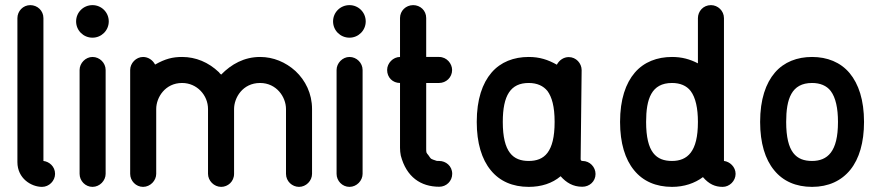

<svg xmlns="http://www.w3.org/2000/svg" viewBox="-20 -729 3438 749"><path d="M47.9 -96.7C47.9 -32.7 102.1 0 144 0C171.4 0 194.8 -23.4 194.8 -50.8C194.8 -79.6 171.9 -98.6 149.4 -101.1V-658.2C149.4 -687.5 126 -709 98.1 -709C69.8 -709 47.9 -685.5 47.9 -658.2Z M290.5 -50.8C290.5 -23.4 313 0 340.8 0C369.1 0 392.1 -24.4 392.1 -50.8V-456.1C392.1 -483.4 369.1 -506.8 340.8 -506.8C313.5 -506.8 290.5 -482.4 290.5 -456.1ZM340.8 -582C376 -582 404.3 -610.4 404.3 -645.5C404.3 -680.7 376 -709 340.8 -709C305.2 -709 276.9 -680.7 276.9 -645.5C276.9 -610.4 305.2 -582 340.8 -582Z M585 -477.1C575.7 -495.1 557.6 -506.8 538.1 -506.8C510.7 -506.8 487.8 -482.4 487.8 -456.1V-303.7V-50.8C487.8 -23.4 510.3 0 538.1 0C566.4 0 589.4 -24.4 589.4 -50.8V-303.7C589.4 -349.1 624.5 -405.3 690.4 -405.3C748.5 -405.3 791.5 -357.4 791.5 -303.7V-50.8C791.5 -24.4 814.5 0 842.8 0C868.7 0 893.1 -20.5 893.1 -50.8V-303.7C893.1 -347.2 926.3 -405.3 994.6 -405.3C1058.6 -405.3 1095.7 -350.6 1095.7 -303.7V-50.8C1095.7 -21.5 1120.1 0 1146.5 0C1173.8 0 1197.3 -23.4 1197.3 -50.8V-303.7C1197.3 -364.3 1171.4 -415.5 1132.8 -451.7C1094.2 -486.8 1045.9 -506.8 994.6 -506.8C932.6 -506.8 882.3 -478.5 842.8 -438C839.4 -440.4 836.4 -443.8 834 -447.3C793 -486.3 743.7 -506.8 690.4 -506.8C653.3 -506.8 624.5 -499.5 585 -477.1Z M1293 -50.8C1293 -23.4 1315.4 0 1343.3 0C1371.6 0 1394.5 -24.4 1394.5 -50.8V-456.1C1394.5 -483.4 1371.6 -506.8 1343.3 -506.8C1315.9 -506.8 1293 -482.4 1293 -456.1ZM1343.3 -582C1378.4 -582 1406.7 -610.4 1406.7 -645.5C1406.7 -680.7 1378.4 -709 1343.3 -709C1307.6 -709 1279.3 -680.7 1279.3 -645.5C1279.3 -610.4 1307.6 -582 1343.3 -582Z M1540.5 -506.8C1513.2 -506.8 1490.2 -482.4 1490.2 -456.1C1490.2 -426.8 1511.7 -405.3 1540.5 -405.3V-152.3C1540.5 -142.1 1541.5 -131.8 1543.5 -122.1C1565.4 -38.6 1621.1 -0.5 1693.8 -0.5C1721.2 -0.5 1744.1 -22.5 1744.1 -50.8C1744.1 -82 1718.8 -101.1 1693.4 -101.1C1688 -101.1 1684.6 -101.1 1683.1 -101.6C1659.2 -109.9 1663.1 -106.4 1650.9 -124C1642.6 -134.3 1642.6 -131.8 1642.6 -152.3V-405.3H1692.9C1720.2 -405.3 1743.7 -426.8 1743.7 -456.1C1743.7 -480 1723.6 -506.8 1692.9 -506.8H1642.6V-658.7C1642.6 -688 1619.6 -709 1591.8 -709C1563.5 -709 1540.5 -687 1540.5 -658.7Z M2042.5 -506.8C1984.4 -506.8 1933.1 -487.3 1897.5 -445.8C1861.8 -404.3 1839.8 -341.3 1839.8 -253.4C1839.8 -170.9 1859.4 -107.4 1894.5 -64.9C1929.2 -22 1980 0 2042.5 0C2091.3 0 2134.3 -13.7 2167 -41.5C2189 -16.6 2215.3 -0.5 2251 -0.5H2252C2279.3 -0.5 2303.2 -21 2303.2 -50.3C2303.2 -77.1 2281.2 -101.1 2252.4 -101.1H2252C2250.5 -101.1 2245.1 -101.6 2245.1 -107.9L2249 -455.6C2249 -481.9 2227.5 -506.3 2198.7 -506.3C2179.2 -506.3 2161.6 -494.6 2152.3 -476.6C2117.7 -496.1 2085 -506.8 2042.5 -506.8ZM2115.7 -374C2132.8 -350.6 2143.6 -314 2143.6 -253.4C2143.6 -193.4 2133.3 -156.2 2115.7 -132.8C2098.1 -109.4 2072.3 -101.1 2042.5 -101.1C2012.7 -101.1 1986.8 -109.4 1969.2 -132.8C1951.7 -155.8 1941.4 -193.4 1941.4 -253.4C1941.4 -357.4 1972.2 -405.3 2042.5 -405.3C2075.2 -405.3 2099.6 -394 2115.7 -374Z M2702.6 -481.9C2671.4 -498 2640.1 -506.8 2601.6 -506.8C2543.5 -506.8 2492.2 -487.3 2456.5 -445.8C2420.9 -404.3 2398.9 -341.3 2398.9 -253.4C2398.9 -170.9 2418.5 -107.4 2453.6 -64.9C2488.3 -22 2539.1 0 2601.6 0C2648.9 0 2690.4 -14.2 2722.2 -38.1C2745.6 -10.7 2769.5 0 2799.3 0C2825.7 0 2849.6 -22.9 2849.6 -50.8C2849.6 -78.1 2826.7 -98.6 2804.2 -101.1V-658.2C2804.2 -687 2780.3 -709 2753.4 -709C2723.1 -709 2702.6 -684.6 2702.6 -658.2ZM2674.3 -374C2693.8 -348.1 2702.6 -306.2 2702.6 -253.4C2702.6 -194.3 2692.4 -157.2 2674.8 -133.8C2656.7 -109.9 2630.9 -101.1 2601.6 -101.1C2540.5 -101.1 2500.5 -133.8 2500.5 -253.4C2500.5 -342.8 2521 -405.3 2601.6 -405.3C2632.8 -405.3 2658.2 -395 2674.3 -374Z M3147.9 -506.8C3089.8 -506.8 3038.6 -487.3 3002.9 -445.8C2967.3 -404.3 2945.3 -341.3 2945.3 -253.4C2945.3 -170.9 2964.8 -107.4 3000 -64.9C3034.7 -22 3085.4 0 3147.9 0C3211.9 0 3262.7 -23.9 3297.4 -66.9C3332 -109.9 3350.6 -173.3 3350.6 -253.4C3350.6 -338.9 3329.6 -401.4 3294.4 -443.8C3258.8 -486.3 3207 -506.8 3147.9 -506.8ZM3220.7 -374C3240.2 -348.1 3249 -306.2 3249 -253.4C3249 -194.3 3238.8 -157.2 3221.2 -133.8C3203.1 -109.9 3177.2 -101.1 3147.9 -101.1C3086.9 -101.1 3046.9 -133.8 3046.9 -253.4C3046.9 -342.8 3067.4 -405.3 3147.9 -405.3C3179.2 -405.3 3204.6 -395 3220.7 -374Z"/></svg>

Font: LOB TGL 0-17
Style: Regular
Weight: 400
Designer: Peter Wiegel + adaptations and expanded glyphset by Studio LOB
Foundry: Peter Wiegel + adaptations and expanded glyphset by Studio LOB
Version: Version 1.003;Glyphs 3.1.2 (3151)